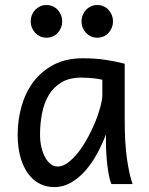

<svg xmlns="http://www.w3.org/2000/svg" viewBox="-20 -743 602 775"><path d="M393.1 -420.9Q387.2 -422.4 379.9 -423.8Q372.6 -425.3 362.5 -426.5Q352.5 -427.7 339.1 -428.7Q325.7 -429.7 307.6 -429.7Q259.8 -429.7 227.8 -410.4Q195.8 -391.1 176.8 -359.1Q157.7 -327.1 149.7 -285.6Q141.6 -244.1 141.6 -200.2Q141.6 -171.9 147.2 -148.2Q152.8 -124.5 162.6 -107.2Q172.4 -89.8 185.1 -80.3Q197.8 -70.8 212.4 -70.8Q233.9 -70.8 255.6 -87.4Q277.3 -104 297.4 -130.1Q317.4 -156.2 335 -188.7Q352.5 -221.2 365.5 -253.2Q378.4 -285.2 385.7 -313.5Q393.1 -341.8 393.1 -358.9ZM429.7 0Q424.3 -11.7 420.2 -32.2Q416 -52.7 413.3 -75.9Q410.6 -99.1 409.2 -122.1Q407.7 -145 407.7 -161.1V-200.2Q393.1 -162.1 372.8 -124.3Q352.5 -86.4 326.4 -56.2Q300.3 -25.9 268.1 -6.8Q235.8 12.2 197.8 12.2Q167 12.2 140.1 -1.5Q113.3 -15.1 93.5 -42Q73.7 -68.8 62.5 -108.6Q51.3 -148.4 51.3 -200.2Q51.3 -258.3 66.9 -313.7Q82.5 -369.1 114.7 -412.4Q147 -455.6 196.8 -481.7Q246.6 -507.8 314.9 -507.8Q362.3 -507.8 404.3 -501.7Q446.3 -495.6 483.4 -485.8V-258.8Q483.4 -166.5 492.2 -103.8Q501 -41 515.1 0ZM104 -656.7Q104 -670.4 108.9 -682.4Q113.8 -694.3 122.3 -703.4Q130.9 -712.4 142.3 -717.5Q153.8 -722.7 167.5 -722.7Q181.2 -722.7 192.9 -717.5Q204.6 -712.4 212.9 -703.4Q221.2 -694.3 226.1 -682.4Q231 -670.4 231 -656.7Q231 -643.1 226.1 -631.1Q221.2 -619.1 212.9 -610.1Q204.6 -601.1 192.9 -595.9Q181.2 -590.8 167.5 -590.8Q153.8 -590.8 142.3 -595.9Q130.9 -601.1 122.3 -610.1Q113.8 -619.1 108.9 -631.1Q104 -643.1 104 -656.7ZM309.1 -656.7Q309.1 -670.4 314 -682.4Q318.8 -694.3 327.4 -703.4Q335.9 -712.4 347.4 -717.5Q358.9 -722.7 372.6 -722.7Q386.2 -722.7 397.9 -717.5Q409.7 -712.4 418 -703.4Q426.3 -694.3 431.2 -682.4Q436 -670.4 436 -656.7Q436 -643.1 431.2 -631.1Q426.3 -619.1 418 -610.1Q409.7 -601.1 397.9 -595.9Q386.2 -590.8 372.6 -590.8Q358.9 -590.8 347.4 -595.9Q335.9 -601.1 327.4 -610.1Q318.8 -619.1 314 -631.1Q309.1 -643.1 309.1 -656.7Z"/></svg>

Font: Andika CyrE
Style: Regular
Weight: 400
Designer: Victor Gaultney, Annie Olsen, Julie Remington, Don Collingsworth, Eric Hays, Becca Hirsbrunner
Foundry: SIL International
Version: Version 5.000